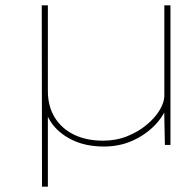

<svg xmlns="http://www.w3.org/2000/svg" viewBox="-20 -545 675 722"><path d="M138 157 137 -525H160V-203Q160 -145 186 -103Q212 -61 258.5 -38.5Q305 -16 368 -16Q417 -16 459 -33Q501 -50 532.5 -76.5Q564 -103 581 -132Q598 -161 598 -185V-525H621V0H600L597 -155L612 -158Q600 -114 564.5 -76.5Q529 -39 479.5 -16.5Q430 6 371 6Q302 6 251 -19Q200 -44 172.5 -84.5Q145 -125 143 -173L160 -143V157Z"/></svg>

Font: Lexend Peta Thin
Style: Regular
Weight: 250
Version: Version 1.007